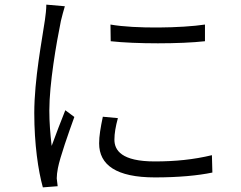

<svg xmlns="http://www.w3.org/2000/svg" viewBox="-20 -777 1040 829"><path d="M457 -671 458 -599C564 -587 760 -587 865 -599V-671C767 -656 564 -652 457 -671ZM489 -267 424 -273C414 -225 408 -190 408 -158C408 -65 482 -11 649 -11C750 -11 835 -19 897 -32L895 -107C816 -88 737 -80 648 -80C505 -80 474 -128 474 -174C474 -201 479 -230 489 -267ZM260 -750 180 -757C180 -736 177 -713 174 -691C162 -607 128 -435 128 -289C128 -154 145 -40 165 32L229 27C228 17 226 4 225 -7C225 -18 227 -37 230 -51C239 -98 276 -203 301 -272L262 -301C245 -259 220 -194 203 -147C197 -201 193 -247 193 -300C193 -415 223 -589 243 -687C247 -705 255 -733 260 -750Z"/></svg>

Font: Noto Sans JP DemiLight
Style: Regular
Weight: 350
Designer: Ryoko NISHIZUKA 西塚涼子 (kana, bopomofo & ideographs); Paul D. Hunt (Latin, Greek & Cyrillic); Sandoll Communications 산돌커뮤니
Foundry: Adobe
Version: Version 2.004;hotconv 1.0.118;makeotfexe 2.5.65603